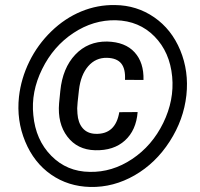

<svg xmlns="http://www.w3.org/2000/svg" viewBox="-20 -741 805 771"><path d="M532.7 -291Q526.9 -217.8 481.7 -176.8Q436.5 -135.7 361.8 -137.7Q290.5 -139.6 250.5 -192.4Q210.4 -245.1 217.3 -326.7L222.2 -376Q231.4 -467.8 282.2 -521.5Q333 -575.2 410.2 -574.2Q482.9 -572.3 520.5 -531Q558.1 -489.7 556.2 -419.9L481.9 -420.4Q484.4 -464.4 466.8 -486.1Q449.2 -507.8 409.7 -508.8Q364.3 -509.8 334.2 -475.1Q304.2 -440.4 297.1 -379.9Q290 -319.3 290 -306.2L291 -284.7Q293.5 -248 311.8 -226.6Q330.1 -205.1 362.3 -203.6Q443.8 -200.2 459 -290.5ZM113.8 -278.8Q123 -179.2 185.8 -115.5Q248.5 -51.8 340.3 -50.8Q430.2 -48.8 510.5 -102.3Q590.8 -155.8 635.5 -247.3Q680.2 -338.9 671.4 -433.1Q662.1 -531.7 600.6 -594.5Q539.1 -657.2 445.3 -659.7Q355 -661.6 274.7 -608.4Q194.3 -555.2 149.2 -463.6Q104 -372.1 113.8 -278.8ZM56.2 -352.5Q64.5 -425.8 97.9 -493.9Q131.3 -562 186 -615Q240.7 -668 306.4 -695.1Q372.1 -722.2 442.4 -720.7Q529.3 -719.7 599.1 -671.6Q668.9 -623.5 703.9 -539.1Q738.8 -454.6 728.5 -358.9Q717.8 -260.7 661.6 -173.3Q605.5 -85.9 520.8 -37.1Q436 11.7 342.8 9.8Q253.9 7.8 185.1 -40Q116.2 -87.9 81.1 -172.9Q45.9 -257.8 56.2 -352.5Z"/></svg>

Font: TypoPRO Roboto
Style: Italic
Weight: 500
Italic angle: -12°
Designer: Google
Version: Version 2.136; 2016